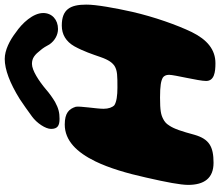

<svg xmlns="http://www.w3.org/2000/svg" viewBox="-80 -832 930 811"><g transform="rotate(-90 385.5 -427.0)"><path d="M288.5 -641C314 -641 332.5 -645 360 -660C377.5 -670.5 396 -683.5 412.5 -698C448 -728 493 -757.5 520.5 -757.5C545 -757.5 559 -746.5 580 -719.5C588 -710 596 -697 603 -683.5C618.5 -661 643 -647.5 668 -647.5C707.5 -647.5 735.5 -673 735.5 -710C735.5 -752.5 693 -799 653 -826C620 -851.5 578.5 -872.5 541.5 -872.5C497 -872.5 439.5 -851 372 -809C347.5 -793 326.5 -777.5 298 -757C270.5 -737 246 -700 246 -677C246 -649.5 259.5 -641 288.5 -641ZM523.5 17.5C581 17.5 623 -17.5 655 -82.5C684.5 -143.5 719 -240.5 740.5 -334C756 -403 771.5 -487.5 771 -528.5C771 -596.5 750.5 -631.5 682.5 -631.5C644.5 -631.5 615 -613.5 595 -578.5C573.5 -539.5 561.5 -502.5 549.5 -468C537 -432 525 -417.5 511.5 -408.5C492 -396.5 469 -396.5 419.5 -396.5C388 -396.5 360.5 -400 346 -409.5C337 -418 331 -434 331 -455.5C331 -484 343 -554.5 339.5 -572.5C330.5 -600.5 314 -619 264.5 -619C196.5 -619 147 -568 109 -490C80.5 -431.5 58.5 -356.5 40.5 -275.5C20 -186 10 -131.5 9.5 -98.5C9.5 -29.5 38 9.5 103 9.5C171.5 9.5 203 -9 221 -70.5C235.5 -124 246 -157 260.5 -178C268.5 -191.5 278.5 -198.5 288.5 -203.5C306 -212.5 323 -216.5 378.5 -216.5C428 -216.5 449.5 -212.5 463 -204.5C469.5 -200 474.5 -191.5 474.5 -178.5C474.5 -155.5 448.5 -54 448.5 -22C448.5 12.5 485.5 17.5 523.5 17.5Z"/></g></svg>

Font: Gluten
Style: Bold Italic
Weight: 700
Italic angle: -13°
Designer: Tyler Finck
Foundry: Etcetera Type Company
Version: Version 0.920